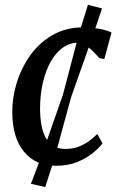

<svg xmlns="http://www.w3.org/2000/svg" viewBox="-20 -679 499 798"><path d="M212 10Q128 10 79.8 -48.2Q31.5 -106.5 31 -212.5Q30.5 -272 49.2 -333.8Q68 -395.5 105.2 -448.2Q142.5 -501 198.2 -533.2Q254 -565.5 328 -565.5Q356 -565.5 388.5 -560Q421 -554.5 443.5 -544L413.5 -433.5L392 -438Q380 -452.5 364.8 -467.2Q349.5 -482 333.8 -491.8Q318 -501.5 304 -501.5Q270.5 -501.5 241.5 -481.2Q212.5 -461 191.2 -423.5Q170 -386 158 -334.5Q146 -283 146.5 -221Q147.5 -166 159.5 -130.5Q171.5 -95 194.2 -77.5Q217 -60 250 -60Q280.5 -60 303.8 -68.2Q327 -76.5 346.5 -90.2Q366 -104 384.5 -122L406 -83Q393 -65.5 366.8 -43.8Q340.5 -22 302 -6Q263.5 10 212 10ZM168 98.5 108.5 85 151.5 -28 241.5 -285 308 -538 345.5 -659 404 -644 365.5 -529.5 275.5 -275 205 -16.5Z"/></svg>

Font: Merriweather 24pt Medium
Style: Italic
Weight: 500
Italic angle: -7.8°
Version: Version 2.101